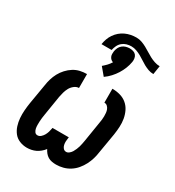

<svg xmlns="http://www.w3.org/2000/svg" viewBox="-202 -973 1005 1100"><g transform="rotate(30 300.0 -422.5)"><path d="M339 8Q325 8 311 5.5Q297 3 285.5 -4Q274 -11 265.5 -21.5Q257 -32 251 -44Q241 -31 229 -21Q217 -11 203.5 -4.5Q190 2 175 5Q160 8 146 8Q120 8 97 -1.5Q74 -11 59.5 -29.5Q45 -48 37.5 -71.5Q30 -95 28 -120Q26 -145 28 -171Q30 -197 34 -222L56 -352Q59 -374 65.5 -396Q72 -418 83 -438.5Q94 -459 110.5 -477Q127 -495 147 -507.5Q167 -520 189 -525Q211 -530 234 -530V-438Q218 -438 203.5 -426.5Q189 -415 181 -400Q173 -385 168.5 -369Q164 -353 161 -337L140 -207Q138 -195 136.5 -183.5Q135 -172 134.5 -160.5Q134 -149 134 -137Q134 -125 136 -114Q138 -103 144.5 -93.5Q151 -84 163 -84Q175 -84 185 -93Q195 -102 201 -113Q207 -124 210.5 -135.5Q214 -147 216 -159L217 -164H325L324 -159Q322 -147 321.5 -135.5Q321 -124 323.5 -112.5Q326 -101 333.5 -92.5Q341 -84 353 -84Q363 -84 372.5 -92Q382 -100 387.5 -109.5Q393 -119 397.5 -129.5Q402 -140 405 -150.5Q408 -161 410 -171.5Q412 -182 414 -193L435 -323Q437 -334 438.5 -346Q440 -358 440 -369Q440 -380 439 -391.5Q438 -403 434 -413Q430 -423 422 -430.5Q414 -438 402 -438V-530Q429 -530 454 -523Q479 -516 498 -500Q517 -484 528 -461.5Q539 -439 543.5 -413.5Q548 -388 546.5 -361Q545 -334 541 -308L519 -178Q516 -155 509.5 -133Q503 -111 492 -89.5Q481 -68 465 -49Q449 -30 428.5 -17Q408 -4 385 2Q362 8 339 8ZM220 -720Q223 -738 229 -755.5Q235 -773 246 -789Q257 -805 271.5 -817.5Q286 -830 303.5 -838Q321 -846 339 -849.5Q357 -853 375 -853Q394 -853 411 -847Q428 -841 443.5 -832.5Q459 -824 474 -814.5Q489 -805 504 -797Q519 -789 536.5 -783Q554 -777 572 -777L563 -720Q545 -720 528.5 -726Q512 -732 497.5 -740Q483 -748 469 -757.5Q455 -767 440.5 -775Q426 -783 409.5 -789Q393 -795 375 -795Q360 -795 344.5 -790.5Q329 -786 316.5 -775.5Q304 -765 297 -750Q290 -735 287 -720ZM325 -564 284 -613Q297 -624 308.5 -636Q320 -648 329 -663Q321 -665 314.5 -671Q308 -677 304.5 -685Q301 -693 301 -702Q301 -711 302 -720Q304 -732 309.5 -744Q315 -756 325.5 -764.5Q336 -773 348.5 -776.5Q361 -780 373 -780Q385 -780 396.5 -776.5Q408 -773 415 -764.5Q422 -756 424 -744Q426 -732 424 -720Q420 -697 411.5 -675.5Q403 -654 390.5 -634Q378 -614 361.5 -596Q345 -578 325 -564Z"/></g></svg>

Font: Iosevka Curly SmBdEx
Style: Italic
Weight: 600
Width: 7
Italic angle: -9°
Monospace: yes
Designer: Belleve Invis
Foundry: Belleve Invis
Version: Version 11.1.0; ttfautohint (v1.8.3)